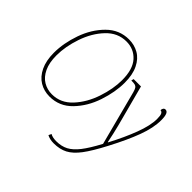

<svg xmlns="http://www.w3.org/2000/svg" viewBox="-220 -973 1461 1461"><g transform="rotate(45 510.5 -242.5)"><path d="M51 -248Q51 -352 90 -463Q129 -574 204.5 -649.5Q280 -725 384 -725Q442 -725 489.5 -698Q537 -671 565.5 -613Q594 -555 594 -468Q594 -368 556.5 -256Q519 -144 444 -66.5Q369 11 263 11Q203 11 155 -18Q107 -47 79 -105.5Q51 -164 51 -248ZM566 -468Q566 -585 514 -642.5Q462 -700 381 -700Q288 -700 219.5 -627.5Q151 -555 115 -449Q79 -343 79 -248Q79 -169 104 -116.5Q129 -64 171 -39Q213 -14 264 -14Q358 -14 426.5 -88Q495 -162 530.5 -268.5Q566 -375 566 -468ZM465 224 476 201Q499 215 540 215Q595 215 636 193.5Q677 172 716.5 121.5Q756 71 806 -23L691 -463Q684 -488 677 -498.5Q670 -509 657.5 -512.5Q645 -516 617 -516L622 -536H701L789 -204Q807 -134 822 -58H825Q886 -173 924.5 -275Q963 -377 963 -448Q963 -485 955.5 -499Q948 -513 934 -513Q934 -527 940.5 -535.5Q947 -544 958 -544Q975 -544 983.5 -524.5Q992 -505 992 -463Q992 -381 954 -278.5Q916 -176 846 -43Q786 72 741 131.5Q696 191 649 215.5Q602 240 537 240Q495 240 465 224Z"/></g></svg>

Font: Noto Serif NarrowThin
Style: Italic
Weight: 250
Width: 4
Italic angle: -12°
Designer: Monotype Design Team
Foundry: Monotype Imaging Inc.
Version: Version 1.001